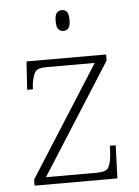

<svg xmlns="http://www.w3.org/2000/svg" viewBox="-53 -785 600 827"><g transform="rotate(-5 247.0 -371.5)"><path d="M63 0V-26L367 -504H159Q120 -504 109.5 -489Q99 -474 93 -433L92 -414H67L75 -536H419V-510L115 -32H336Q374 -32 384.5 -48Q395 -64 399 -104L401 -143H426L421 0ZM245 -653Q232 -653 223.5 -662.5Q215 -672 215 -698Q215 -724 223.5 -733.5Q232 -743 245 -743Q259 -743 267 -733.5Q275 -724 275 -698Q275 -672 267 -662.5Q259 -653 245 -653Z"/></g></svg>

Font: Noto Serif Malayalam ExtraLight
Style: Regular
Weight: 200
Designer: Indian type Foundry, Jelle Bosma, Monotype Design Team
Foundry: Monotype Imaging Inc.
Version: Version 2.104; ttfautohint (v1.8.4.7-5d5b)